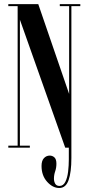

<svg xmlns="http://www.w3.org/2000/svg" viewBox="-20 -720 430 936"><path d="M20.5 0V-10H66V-690H20.5V-700H166.5L317 -262V-690H271.5V-700H371.5V-690H328V50Q328 119 314.5 157.8Q301 196.5 269 196.5Q237 196.5 209.8 166.2Q182.5 136 182.5 89Q182.5 63.5 194.2 51Q206 38.5 222.5 38.5Q235.5 38.5 245.2 47.2Q255 56 255 78Q255 98 249 115.2Q243 132.5 243 151Q243 165 249.2 175.8Q255.5 186.5 270 186.5Q288.5 186.5 298.5 166.5Q308.5 146.5 312 116.8Q315.5 87 315.5 57.5V0H298L77 -624V-10H125.5V0Z"/></svg>

Font: Imbue 100pt SemiBold
Style: Regular
Weight: 600
Designer: Tyler Finck
Foundry: Etcetera Type Company
Version: Version 1.102; ttfautohint (v1.8.3)